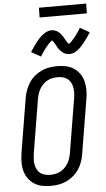

<svg xmlns="http://www.w3.org/2000/svg" viewBox="-70 -1164 672 1214"><g transform="rotate(-5 266.0 -556.5)"><path d="M203 8Q174 8 147 2.5Q120 -3 97.5 -17.5Q75 -32 59.5 -54Q44 -76 37 -102.5Q30 -129 30.5 -157.5Q31 -186 35 -214L92 -559Q96 -584 105 -608.5Q114 -633 128 -655Q142 -677 163 -694.5Q184 -712 207 -723Q230 -734 255.5 -738.5Q281 -743 306 -743Q335 -743 362 -737.5Q389 -732 411.5 -717.5Q434 -703 449.5 -681Q465 -659 472 -632.5Q479 -606 479 -577.5Q479 -549 474 -521L417 -176Q413 -151 404.5 -126.5Q396 -102 381.5 -80Q367 -58 346.5 -40.5Q326 -23 302.5 -12Q279 -1 253.5 3.5Q228 8 203 8ZM204 -62Q220 -62 236.5 -65Q253 -68 268.5 -76Q284 -84 296.5 -96.5Q309 -109 318 -124Q327 -139 332 -155Q337 -171 340 -187L397 -532Q400 -549 400.5 -566.5Q401 -584 398 -600Q395 -616 387.5 -630.5Q380 -645 368 -654.5Q356 -664 339.5 -668.5Q323 -673 305 -673Q289 -673 272.5 -670Q256 -667 240.5 -659Q225 -651 212.5 -638.5Q200 -626 191 -611Q182 -596 177 -580Q172 -564 169 -548L112 -203Q110 -186 109 -168.5Q108 -151 111 -135Q114 -119 121.5 -104.5Q129 -90 141 -80.5Q153 -71 169.5 -66.5Q186 -62 204 -62ZM212 -812 151 -846Q163 -864 173.5 -879Q184 -894 193.5 -906Q203 -918 212 -928Q221 -938 234 -948.5Q247 -959 261.5 -965.5Q276 -972 292 -972Q297 -972 302 -971Q307 -970 311 -969Q315 -968 319.5 -966Q324 -964 328 -961.5Q332 -959 335.5 -956Q339 -953 342.5 -950Q346 -947 349 -943.5Q352 -940 354.5 -936Q357 -932 360 -928Q363 -924 365 -920.5Q367 -917 369 -913.5Q371 -910 374 -905Q377 -900 379.5 -895.5Q382 -891 384 -887.5Q386 -884 390 -880Q394 -876 394 -875H391Q391 -876 395.5 -878Q400 -880 403 -882.5Q406 -885 409.5 -888.5Q413 -892 414.5 -894Q416 -896 418 -898Q420 -900 422 -902.5Q424 -905 426.5 -907.5Q429 -910 431 -912.5Q433 -915 435.5 -918Q438 -921 440.5 -924.5Q443 -928 445.5 -931.5Q448 -935 450.5 -938.5Q453 -942 455.5 -946Q458 -950 461 -954Q464 -958 466.5 -962.5Q469 -967 472 -972L532 -938Q520 -920 510 -905.5Q500 -891 490 -878.5Q480 -866 471 -856Q462 -846 449.5 -835.5Q437 -825 422.5 -818.5Q408 -812 392 -812Q387 -812 382 -813Q377 -814 372.5 -815Q368 -816 364 -818Q360 -820 356 -822.5Q352 -825 348.5 -828Q345 -831 341.5 -834Q338 -837 335 -840.5Q332 -844 329 -848Q326 -852 323 -856Q320 -860 318.5 -863.5Q317 -867 315 -870.5Q313 -874 309.5 -879Q306 -884 304 -888.5Q302 -893 299.5 -896.5Q297 -900 293 -904Q289 -908 290 -909H293L288 -907Q284 -904 281 -901.5Q278 -899 274.5 -895.5Q271 -892 269 -890Q267 -888 265 -886Q263 -884 261.5 -881.5Q260 -879 257.5 -876.5Q255 -874 253 -871.5Q251 -869 248.5 -866Q246 -863 243.5 -859.5Q241 -856 238.5 -853Q236 -850 233.5 -846Q231 -842 228 -838Q225 -834 222.5 -830Q220 -826 217 -821.5Q214 -817 212 -812ZM224 -1059 225 -1121H525L524 -1059Z"/></g></svg>

Font: Iosevka Fixed
Style: Italic
Weight: 400
Italic angle: -9°
Monospace: yes
Designer: Belleve Invis
Foundry: Belleve Invis
Version: Version 33.2.4